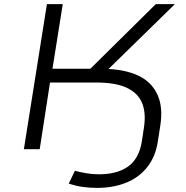

<svg xmlns="http://www.w3.org/2000/svg" viewBox="-20 -725 903 933"><path d="M452 188Q413 188 379.5 183Q346 178 314 167L344 105Q371 112 400.5 117Q430 122 460 122Q549 122 602 84.5Q655 47 669 -36L680 -109Q690 -178 670 -225.5Q650 -273 596 -298.5Q542 -324 447 -324H223L173 0H96L208 -705H285L235 -391H436L402 -374L737 -705H830L479 -362L498 -390Q590 -387 653 -357Q716 -327 744.5 -266.5Q773 -206 759 -115L747 -38Q736 36 695.5 87Q655 138 592.5 163Q530 188 452 188Z"/></svg>

Font: Nunito Sans 7pt Expanded Light
Style: Italic
Weight: 300
Width: 7
Italic angle: -9°
Designer: Vernon Adams
Foundry: Vernon Adams
Version: Version 3.101;gftools[0.9.27]